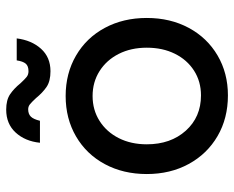

<svg xmlns="http://www.w3.org/2000/svg" viewBox="-88 -656 756 620"><g transform="rotate(-90 290.0 -346.0)"><path d="M38 -250Q38 -326 70 -385.5Q102 -445 159.5 -478.5Q217 -512 290 -512Q363 -512 420.5 -478.5Q478 -445 510 -385.5Q542 -326 542 -250Q542 -174 510 -114.5Q478 -55 421 -21.5Q364 12 292 12Q218 12 160.5 -21.5Q103 -55 70.5 -114.5Q38 -174 38 -250ZM292 -75Q337 -75 372 -97.5Q407 -120 426.5 -159.5Q446 -199 446 -250Q446 -301 426 -340.5Q406 -380 370.5 -402.5Q335 -425 290 -425Q245 -425 209.5 -402.5Q174 -380 154 -340.5Q134 -301 134 -250Q134 -173 178 -124Q222 -75 292 -75ZM283 -608Q270 -622 263 -627.5Q256 -633 247 -633Q232 -633 223.5 -624.5Q215 -616 210 -595H139Q144 -643 172 -673.5Q200 -704 246 -704Q277 -704 295.5 -691.5Q314 -679 331 -658Q344 -644 351.5 -638Q359 -632 370 -632Q387 -632 394.5 -641Q402 -650 405 -670H476Q470 -622 442.5 -591.5Q415 -561 370 -561Q338 -561 319.5 -573.5Q301 -586 283 -608Z"/></g></svg>

Font: Oak Sans Medium
Style: Regular
Weight: 500
Designer: Erik Kennedy, Walven
Foundry: Erik Kennedy, Walven
Version: Version 1.000